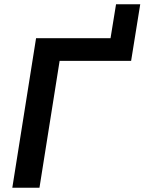

<svg xmlns="http://www.w3.org/2000/svg" viewBox="-20 -885 681 905"><path d="M38 0 150 -705H501L527 -865H641L598 -598H261L166 0Z"/></svg>

Font: Nunito Sans 12pt
Style: Bold Italic
Weight: 700
Italic angle: -9°
Designer: Vernon Adams
Foundry: Vernon Adams
Version: Version 3.101;gftools[0.9.27]